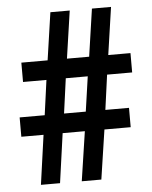

<svg xmlns="http://www.w3.org/2000/svg" viewBox="-52 -757 634 801"><g transform="rotate(-5 265.0 -357.0)"><path d="M87 0 116 -207H23V-288H128L148 -434H50V-515H160L189 -714H270L241 -515H334L363 -714H443L414 -515H507V-434H402L382 -288H481V-207H371L340 0H258L289 -207H196L167 0ZM209 -288H300L321 -434H229Z"/></g></svg>

Font: Noto Sans Mono Condensed SemiBold
Style: Regular
Weight: 600
Width: 3
Designer: Monotype Design Team
Foundry: Monotype Imaging Inc.
Version: Version 2.014